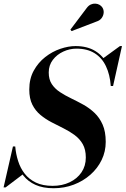

<svg xmlns="http://www.w3.org/2000/svg" viewBox="-46 -1011 685 1046"><path d="M246.5 14.5Q188 14.5 147.5 -3.8Q107 -22 81.5 -54.2Q56 -86.5 42.5 -127.2Q29 -168 24.5 -213H37Q40.5 -172 52.8 -133.5Q65 -95 88.5 -64.8Q112 -34.5 149.2 -16.5Q186.5 1.5 241 1.5Q292.5 1.5 333.5 -18Q374.5 -37.5 398 -72.2Q421.5 -107 421.5 -153Q421.5 -196.5 404.8 -225.8Q388 -255 360.5 -275.2Q333 -295.5 300.2 -311.8Q267.5 -328 234.8 -345Q202 -362 174.5 -384.8Q147 -407.5 130.2 -440.8Q113.5 -474 113.5 -523Q113.5 -582 137.8 -626Q162 -670 200.2 -700Q238.5 -730 282.5 -745Q326.5 -760 365.5 -760Q429.5 -760 473.2 -733Q517 -706 541.2 -657Q565.5 -608 570 -542.5H557.5Q553 -604.5 531.2 -650.2Q509.5 -696 469.5 -721Q429.5 -746 370.5 -746Q333.5 -746 298.8 -730Q264 -714 241.8 -684.8Q219.5 -655.5 219.5 -616Q219.5 -578 236.2 -552.8Q253 -527.5 280.8 -509.2Q308.5 -491 341.8 -475Q375 -459 408 -440.8Q441 -422.5 468.8 -396.2Q496.5 -370 513.2 -332Q530 -294 530 -238Q530 -185.5 507.8 -139.5Q485.5 -93.5 446.2 -59Q407 -24.5 355.8 -5Q304.5 14.5 246.5 14.5ZM-26.5 10 24.5 -213H37L41.5 -161Q49.5 -132 59 -107.8Q68.5 -83.5 81.5 -63.5L-15.5 10ZM557.5 -542.5V-582Q550.5 -610.5 541.8 -636.8Q533 -663 514 -692L607.5 -760H618.5L570 -542.5ZM344 -841.5 337.5 -849.5 426.5 -967.5Q436.5 -981 448.8 -986.5Q461 -992 473.5 -991.2Q486 -990.5 496 -984.8Q506 -979 511.5 -970.5Q520 -957.5 518.8 -941.5Q517.5 -925.5 507.5 -912.2Q497.5 -899 479.5 -893.5Z"/></svg>

Font: Bodoni Moda 18pt SemiBold
Style: Italic
Weight: 600
Italic angle: -13°
Designer: Owen Earl
Foundry: indestructible type
Version: Version 2.005